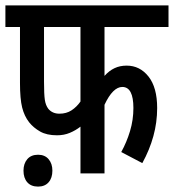

<svg xmlns="http://www.w3.org/2000/svg" viewBox="-20 -642 644 711"><path d="M367 -542V-361Q384 -380 404 -389.5Q424 -399 449 -399Q498 -399 530 -358.5Q562 -318 562 -242Q562 -189 548 -138Q534 -87 507 -38L429 -79Q449 -115 461.5 -156.5Q474 -198 474 -242Q474 -320 433 -320Q398 -320 367 -254V0H278V-173Q260 -159 238.5 -150Q217 -141 191 -141Q153 -141 128.5 -155Q104 -169 88 -189Q70 -212 62 -244Q54 -276 54 -335V-542H0V-622H604V-542ZM143 -542V-340Q143 -293 146 -272.5Q149 -252 159 -239Q174 -221 200 -221Q226 -221 245 -233.5Q264 -246 278 -266V-542ZM67 -10Q67 -36 81 -52.5Q95 -69 121 -69Q146 -69 160 -52.5Q174 -36 174 -10Q174 17 160 33Q146 49 121 49Q95 49 81 33Q67 17 67 -10Z"/></svg>

Font: Noto Sans ExtraCondensed Medium
Style: Regular
Weight: 500
Width: 2
Designer: Monotype Design Team
Foundry: Monotype Imaging Inc.
Version: Version 2.013; ttfautohint (v1.8.4.7-5d5b)